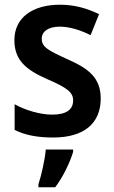

<svg xmlns="http://www.w3.org/2000/svg" viewBox="-20 -573 485 814"><path d="M407 -155C407 -243 356 -282 268 -321C182 -360 157 -374 157 -409C157 -440 185 -460 234 -460C275 -460 322 -445 364 -424L400 -513C348 -538 296 -553 234 -553C118 -553 41 -498 41 -403C41 -317 91 -277 179 -238C267 -200 290 -181 290 -147C290 -109 262 -87 201 -87C150 -87 87 -106 42 -131V-22C87 0 138 10 206 10C336 10 407 -50 407 -155ZM290 71V61H174C171 102 155 172 143 208V221H214C248 176 276 117 290 71Z"/></svg>

Font: Noto Sans Myanmar UI SemiCondensed SemiBold
Style: Regular
Weight: 600
Width: 4
Designer: Monotype Design Team
Foundry: Monotype Imaging Inc.
Version: Version 2.103